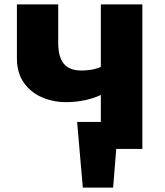

<svg xmlns="http://www.w3.org/2000/svg" viewBox="-20 -678 749 874"><path d="M357 176 331 -123H519L495 176ZM417 0 331 -123H482V0ZM439 0V-658H628V0ZM281 -213Q222 -213 171 -235Q120 -257 88.5 -301.5Q57 -346 57 -412V-658H245V-482Q245 -419 270.5 -388Q296 -357 350 -357Q369 -357 388.5 -359.5Q408 -362 425.5 -368Q443 -374 452 -380L522 -309Q493 -274 453.5 -253Q414 -232 369.5 -222.5Q325 -213 281 -213Z"/></svg>

Font: Ysabeau Office Black
Style: Regular
Weight: 900
Designer: Christian Thalmann (Catharsis Fonts)
Version: Version 2.001;gftools[0.9.30]; featfreeze: tnum,lnum,ss02